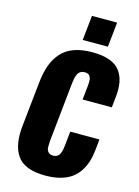

<svg xmlns="http://www.w3.org/2000/svg" viewBox="-151 -1125 882 1219"><g transform="rotate(15 289.5 -516.0)"><path d="M279.3 -881.3H444.8L461.9 -1043.9H296.4ZM272.5 12.2C308.9 12.2 341.6 8.2 370.4 0.2C399.2 -7.7 423.3 -18.7 442.6 -32.7C462 -46.7 478.4 -64 491.9 -84.5C505.5 -105 515.8 -126.8 522.9 -149.9C530.1 -173 535.2 -198.7 538.1 -227.1L545.4 -298.3H353.5L344.2 -207.5C342.9 -195.5 341.6 -185.6 340.1 -178C338.6 -170.3 335.9 -161.7 332 -152.1C328.1 -142.5 322.3 -135.3 314.7 -130.4C307 -125.5 297.7 -123 286.6 -123C272.3 -123 261.5 -127.4 254.2 -136.2C246.8 -145 243.2 -155.7 243.2 -168.2C243.2 -180.7 243.7 -193.8 244.6 -207.5L285.6 -602.1C286.9 -613.8 288.5 -623.6 290.3 -631.6C292.1 -639.6 295.1 -648.3 299.3 -657.7C303.5 -667.2 309.6 -674.3 317.4 -679.2C325.2 -684.1 334.6 -686.5 345.7 -686.5C353.5 -686.5 360.2 -685.4 365.7 -683.1C371.3 -680.8 375.5 -677.4 378.4 -672.9C381.3 -668.3 383.6 -663.7 385.3 -659.2C386.9 -654.6 387.7 -648.6 387.7 -641.1C387.7 -633.6 387.6 -627.4 387.5 -622.6C387.3 -617.7 386.7 -611.3 385.7 -603.5L376.5 -515.6H568.4L576.2 -587.9C577.8 -602.9 578.6 -617.2 578.6 -630.9C578.6 -649.1 577.1 -666 574.2 -681.6C569.3 -709 559.1 -733.5 543.5 -755.1C527.8 -776.8 504.6 -793.3 473.9 -804.7C443.1 -816.1 405.1 -821.8 359.9 -821.8C313.6 -821.8 273.7 -815.7 240 -803.5C206.3 -791.3 178.7 -773.1 157.2 -749C135.7 -724.9 119.1 -696.8 107.2 -664.6C95.3 -632.3 87.1 -594.2 82.5 -550.3L51.8 -258.8C49.5 -238.3 48.3 -218.9 48.3 -200.7C48.7 -180.5 50.1 -161.9 52.7 -145C57.9 -112.8 68.7 -84.6 85 -60.5C101.2 -36.5 125 -18.3 156.2 -6.1C187.5 6.1 226.2 12.2 272.5 12.2Z"/></g></svg>

Font: Oswald
Style: Heavy
Weight: 800
Designer: Vernon Adams
Foundry: Vernon Adams
Version: 3.0; ttfautohint (v0.95.6-bc232) -l 8 -r 50 -G 200 -x 0 -w "